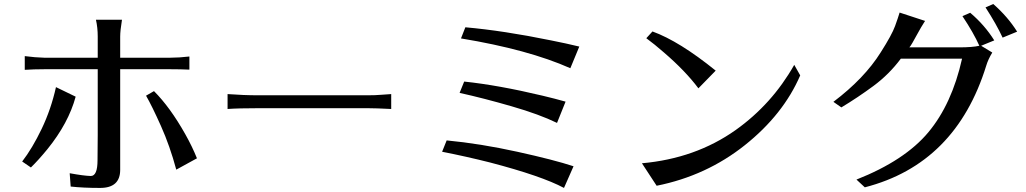

<svg xmlns="http://www.w3.org/2000/svg" viewBox="-20 -883 5040 943"><path d="M88.9 -89.8Q138.7 -154.3 184.6 -250Q230.5 -345.7 254.9 -455.1L351.6 -408.2Q316.4 -278.3 212.9 -150.4Q168.9 -96.7 131.8 -60.5ZM101.6 -540V-607.4Q153.3 -600.6 196.3 -599.6H460V-704.1Q460 -747.1 451.2 -786.1H579.1Q570.3 -732.4 570.3 -703.1V-599.6H817.4Q860.4 -599.6 910.2 -605.5V-541Q866.2 -543 818.4 -543H570.3V-48.8Q570.3 40 471.7 40Q387.7 40 327.1 33.2L322.3 -32.2Q391.6 -19.5 425.8 -18.6Q459 -18.6 459 -95.7L460 -221.7V-543H197.3Q146.5 -543 101.6 -540ZM697.3 -413.1 736.3 -435.5Q815.4 -356.4 889.6 -224.6Q923.8 -164.1 947.3 -105.5L845.7 -49.8Q814.5 -166 770.5 -264.2Q726.6 -362.3 697.3 -413.1Z M1097.7 -347.7V-420.9Q1175.8 -415 1250 -415H1785.2Q1824.2 -415 1852.5 -417.5Q1880.9 -419.9 1901.4 -420.9V-347.7Q1825.2 -351.6 1786.1 -351.6H1250Q1150.4 -351.6 1097.7 -347.7Z M2151.4 -137.7 2173.8 -193.4Q2338.9 -177.7 2520.5 -137.7Q2702.1 -97.7 2796.9 -66.4L2750 40Q2640.6 -18.6 2386.7 -85Q2270.5 -114.3 2151.4 -137.7ZM2237.3 -426.8 2259.8 -482.4Q2427.7 -464.8 2644.5 -413.1Q2706.1 -398.4 2757.8 -383.8L2715.8 -279.3Q2629.9 -321.3 2493.2 -360.8Q2356.4 -400.4 2237.3 -426.8ZM2244.1 -694.3 2265.6 -749Q2453.1 -732.4 2686.5 -684.6Q2760.7 -669.9 2825.2 -654.3L2781.2 -547.9Q2575.2 -639.6 2244.1 -694.3Z M3132.8 -81.1Q3395.5 -104.5 3592.8 -244.1Q3771.5 -371.1 3880.9 -564.5L3910.2 -512.7Q3827.1 -320.3 3638.2 -169.9Q3449.2 -19.5 3205.1 29.3ZM3154.3 -695.3 3184.6 -728.5Q3316.4 -680.7 3495.1 -536.1L3410.2 -449.2Q3346.7 -534.2 3241.2 -625Q3194.3 -666 3154.3 -695.3Z M4073.2 -382.8Q4225.6 -498 4305.7 -626Q4360.4 -711.9 4376 -754.9Q4391.6 -797.9 4398.4 -821.3L4523.4 -780.3Q4504.9 -752 4481 -708Q4457 -664.1 4453.1 -659.2Q4449.2 -654.3 4446.3 -650.4H4691.4Q4755.9 -650.4 4790 -658.2Q4761.7 -721.7 4707 -803.7L4745.1 -820.3Q4816.4 -759.8 4863.3 -684.6L4798.8 -658.2L4853.5 -625Q4833 -590.8 4824.2 -561.5Q4674.8 -78.1 4227.5 37.1L4186.5 -1Q4423.8 -94.7 4539.6 -233.4Q4655.3 -372.1 4705.1 -594.7H4404.3Q4346.7 -517.6 4270 -460.9Q4193.4 -404.3 4112.3 -355.5ZM4820.3 -846.7 4858.4 -863.3Q4929.7 -800.8 4975.6 -727.5L4904.3 -698.2Q4874 -763.7 4820.3 -846.7Z"/></svg>

Font: GenEi LateMin v2
Style: Medium
Weight: 500
Designer: o_tamon (Modified)
Foundry: o_tamon / Adobe Systems Incorporated / FONT 910 / Philipp H. Poll
Version: Version 2.1;Original Version 1.004